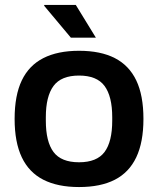

<svg xmlns="http://www.w3.org/2000/svg" viewBox="-20 -743 638 775"><path d="M299 12Q213 12 155 -17.5Q97 -47 68 -108Q39 -169 39 -263Q39 -358 68 -418.5Q97 -479 155 -508.5Q213 -538 299 -538Q386 -538 443.5 -508.5Q501 -479 530 -418.5Q559 -358 559 -263Q559 -169 530 -108Q501 -47 443.5 -17.5Q386 12 299 12ZM299 -88Q371 -88 402 -129.5Q433 -171 433 -256V-270Q433 -354 402 -396Q371 -438 299 -438Q227 -438 196 -396Q165 -354 165 -270V-256Q165 -171 196 -129.5Q227 -88 299 -88ZM367 -591H266L158 -720L159 -723H286Z"/></svg>

Font: Archivo Variable SemiBold
Style: Regular
Weight: 600
Designer: Hector Gatti
Foundry: Omnibus-Type
Version: Version 2.001